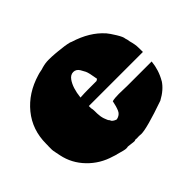

<svg xmlns="http://www.w3.org/2000/svg" viewBox="-147 -799 1010 1010"><g transform="rotate(-45 358.0 -293.5)"><path d="M270 -598.6Q292 -605 316.9 -605Q341.8 -605 364.3 -603L384.8 -601.1Q433.1 -596.7 459 -589.8V-590.3L469.2 -585.9Q571.8 -554.2 628.9 -489.3V-489.7Q642.1 -474.1 661.4 -442.6Q680.7 -411.1 680.7 -398.9L684.6 -385.7L687 -371.6Q696.3 -338.9 696.3 -316.9Q696.3 -294.9 696.8 -283.2H294.4V-267.1Q297.4 -255.9 297.4 -243.7Q297.4 -231.4 297.6 -224.4Q297.9 -217.3 298.8 -210.7Q299.8 -204.1 300 -200Q300.3 -195.8 302.2 -190.2Q304.2 -184.6 304.4 -182.6Q304.7 -180.7 307.4 -174.8Q310.1 -168.9 311.8 -163.8Q313.5 -158.7 318.4 -153.8V-154.3L323.7 -144Q333 -133.8 349.1 -129.4Q376 -135.3 385.5 -157.2Q395 -179.2 401.4 -211.9Q418.9 -216.8 451.2 -216.8L513.7 -215.3H693.8Q688 -155.8 658.7 -106H659.2Q633.8 -65.9 580.1 -37.1Q428.2 16.1 385.3 16.1Q377.4 16.1 372.6 15.1H361.3L356.9 15.6H352.5Q348.6 15.6 342.8 14.6Q337.9 17.6 331.1 17.6L288.6 12.7Q285.2 14.2 274.7 14.2Q264.2 14.2 219.7 1V1.5L208 -2L196.3 -5.9Q123 -27.3 70.8 -81.3Q18.6 -135.3 3.9 -207Q2.4 -215.8 -1.5 -233.6Q-5.4 -251.5 -5.4 -257.8V-281.2Q-5.4 -289.6 -4.9 -293.9V-301.3Q-4.9 -404.8 56.6 -480.2Q118.2 -555.7 221.7 -586.4L233.4 -589.8Q259.3 -594.2 270.5 -599.1ZM416 -347.7 426.3 -354Q418 -406.7 410.6 -421.6Q403.3 -436.5 396.5 -447.3Q383.8 -467.8 363 -467.8Q342.3 -467.8 327.6 -447.3Q301.8 -411.1 294.9 -345.7Q326.2 -347.7 352.5 -347.7Z"/></g></svg>

Font: Bowlby One
Style: Regular
Weight: 400
Designer: vernon adams
Foundry: vernon adams
Version: Version 1.001